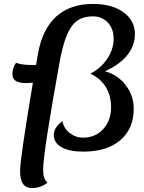

<svg xmlns="http://www.w3.org/2000/svg" viewBox="-20 -745 732 975"><path d="M659 -193Q659 -91 591 -33Q523 25 404 25Q332 25 292.5 2.5Q253 -20 253 -60Q253 -79 265 -97.5Q277 -116 297 -130Q304 -93 334 -69.5Q364 -46 402 -46Q464 -46 504 -89.5Q544 -133 544 -200Q544 -260 517 -303.5Q490 -347 439 -371Q492 -398 524.5 -446.5Q557 -495 557 -548Q557 -599 527.5 -630.5Q498 -662 451 -662Q405 -662 374 -641Q343 -620 322 -572.5Q301 -525 285 -442Q199 31 199 118Q199 164 221 182Q207 195 186 202.5Q165 210 144 210Q112 210 97 189Q82 168 82 124Q82 62 147 -325Q125 -323 115 -323Q77 -323 60 -334Q43 -345 43 -369Q43 -399 61 -426Q91 -415 141 -415H163L173 -473Q195 -597 265.5 -661Q336 -725 452 -725Q548 -725 606.5 -683Q665 -641 665 -573Q665 -513 626.5 -465Q588 -417 513 -383Q577 -366 618 -313Q659 -260 659 -193Z"/></svg>

Font: Lemonada
Style: Regular
Weight: 400
Designer: Mohamed Gaber (Arabic) Eduardo Tunni (Latin)
Foundry: Kief Type Foundry
Version: Version 3.006